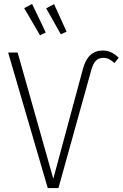

<svg xmlns="http://www.w3.org/2000/svg" viewBox="-20 -949 619 969"><path d="M21 -684H69L249 -47L399 -603Q424 -694 498 -694Q523 -694 542 -684.5Q561 -675 579 -658L558 -631Q543 -644 530.5 -650.5Q518 -657 501 -657Q479 -657 464.5 -643Q450 -629 440 -593L275 0H221ZM142 -929 211 -785 182 -771 102 -908ZM253 -928 316 -789 287 -776 213 -907Z"/></svg>

Font: Fira Sans Condensed ExtraLight
Style: Regular
Weight: 275
Width: 3
Designer: Carrois Corporate & Edenspiekermann AG
Foundry: Carrois Corporate GbR & Edenspiekermann AG
Version: Version 4.203